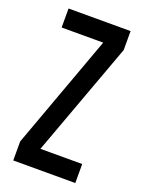

<svg xmlns="http://www.w3.org/2000/svg" viewBox="-138 -788 648 855"><g transform="rotate(20 186.5 -360.0)"><path d="M329 -90V0H35V-90L232 -630H35V-720H329V-630L131 -90Z"/></g></svg>

Font: Berliner Wand
Style: Regular
Weight: 400
Designer: Peter Wiegel
Foundry: Peter Wiegel
Version: Version 1.000